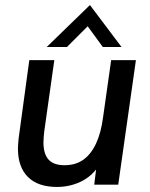

<svg xmlns="http://www.w3.org/2000/svg" viewBox="-20 -731 593 760"><path d="M206 9Q130 9 90.5 -30.5Q51 -70 51 -143Q51 -154 52 -164Q53 -174 54 -185L96 -493H195L155 -210Q154 -199 153 -189Q152 -179 152 -168Q152 -121 172.5 -99Q193 -77 235 -77Q279 -77 309.5 -98.5Q340 -120 360 -162.5Q380 -205 388 -267L420 -493H518L448 0H353L366 -106L386 -100Q357 -43 309.5 -17Q262 9 206 9ZM165 -545 336 -711 461 -545H387L327 -627L245 -545Z"/></svg>

Font: Hanken Grotesk Medium
Style: Italic
Weight: 500
Italic angle: -8°
Designer: Alfredo Marco Pradil
Foundry: Hanken Design Co.
Version: Version 3.013